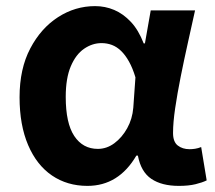

<svg xmlns="http://www.w3.org/2000/svg" viewBox="-20 -594 703 628"><path d="M266 14Q200 14 150 -20Q100 -54 72 -119.5Q44 -185 44 -276Q44 -369 79 -435.5Q114 -502 170 -538Q226 -574 291 -574Q324 -574 353.5 -561.5Q383 -549 408 -522.5Q433 -496 450 -452H454L473 -560H618Q607 -510 594.5 -454Q582 -398 571 -343Q560 -288 553 -240.5Q546 -193 546 -159Q546 -130 561.5 -118Q577 -106 600 -106Q609 -106 618.5 -107.5Q628 -109 638 -113L656 -4Q642 3 619.5 8.5Q597 14 565 14Q509 14 475 -9Q441 -32 431 -85H426Q368 14 266 14ZM300 -107Q329 -107 354 -125.5Q379 -144 396 -174.5Q413 -205 416 -242L423 -341Q414 -371 402 -392.5Q390 -414 376 -427.5Q362 -441 346 -447Q330 -453 312 -453Q282 -453 255 -434.5Q228 -416 211.5 -377Q195 -338 195 -277Q195 -191 223 -149Q251 -107 300 -107Z"/></svg>

Font: Farlight84_Sys_V01
Style: Bold
Weight: 700
Designer: Monotype Design Team, Nadine Chahine and Nizar Qandah
Foundry: Monotype Imaging Inc.
Version: Version 2.004;October 31, 2024;FontCreator 14.0.0.2814 64-bi